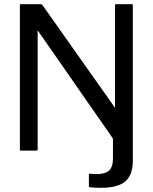

<svg xmlns="http://www.w3.org/2000/svg" viewBox="-20 -720 730 918"><path d="M535 -700H610Q615 -700 615 -695V49Q615 127 566.8 156.2Q518.5 185.5 410.5 175.5Q405 175 405 170V115Q405 110 410 110.5Q466 117 493 101.8Q520 86.5 520 39V-57.5L160 -575V-5Q160 0 155 0H80Q75 0 75 -5V-695Q75 -700 80 -700H175Q180 -700 183.5 -695L530 -204.5V-695Q530 -700 535 -700Z"/></svg>

Font: MFEK Sans
Style: Regular
Weight: 400
Designer: Owen Earl
Foundry: indestructible type*
Version: Version 0.001; ttfautohint (v1.8.4.7-5d5b)